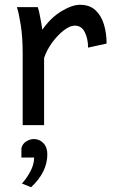

<svg xmlns="http://www.w3.org/2000/svg" viewBox="-20 -528 475 810"><path d="M166 0H75.7V-300.3Q75.7 -372.1 67.6 -422.4Q59.6 -472.7 51.3 -498H139.2Q143.1 -487.8 146.7 -469.7Q150.4 -451.7 153.8 -433.1Q157.2 -414.6 158.7 -402.8Q194.3 -453.6 239.3 -480.7Q284.2 -507.8 317.4 -507.8Q358.4 -507.8 383.1 -484.6Q407.7 -461.4 418.7 -424.3Q429.7 -387.2 429.7 -344.2L351.6 -327.1Q351.6 -363.8 337.9 -391.8Q324.2 -419.9 295.4 -419.9Q274.9 -419.9 248.8 -399.7Q222.7 -379.4 199.7 -347.9Q176.8 -316.4 166 -283.2ZM70.3 136.7V97.7Q74.2 79.1 90.3 68.8Q106.4 58.6 123 58.6Q146.5 58.6 163.1 75.9Q179.7 93.3 179.7 123Q179.7 197.8 111.3 261.7L72.3 246.1Q89.4 229 106.7 197.8Q124 166.5 124 136.7Z"/></svg>

Font: Andika LitF DSA DSG
Style: Regular
Weight: 400
Designer: Victor Gaultney, Annie Olsen, Julie Remington, Don Collingsworth, Eric Hays, Becca Hirsbrunner
Foundry: SIL International
Version: Version 6.200 ; LitF DSA DSG; ttfautohint (v1.8.3.10-c5d8)